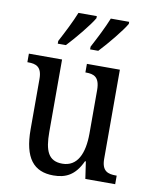

<svg xmlns="http://www.w3.org/2000/svg" viewBox="-86 -831 721 906"><g transform="rotate(10 274.0 -378.0)"><path d="M300 -619V-606H339C378 -647 439 -721 459 -756V-766H371C353 -721 326 -668 300 -619ZM145 -619V-606H184C223 -647 284 -721 304 -756V-766H216C198 -721 171 -668 145 -619ZM232 10C290 10 335 -10 368 -82H372L384 0H527V-41H523C486 -41 455 -49 455 -109V-536H297V-495H300C337 -495 366 -486 366 -422V-215C366 -118 336 -52 264 -52C197 -52 178 -99 178 -189V-536H19V-495H23C60 -495 89 -486 89 -427V-186C89 -48 138 10 232 10Z"/></g></svg>

Font: Noto Serif Lao Cond
Style: Regular
Weight: 400
Width: 3
Designer: Monotype Design Team
Foundry: Monotype Imaging Inc.
Version: Version 2.004